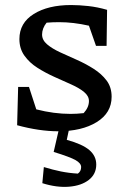

<svg xmlns="http://www.w3.org/2000/svg" viewBox="-20 -514 500 762"><path d="M48 -17 52 -169H95L124 -80Q159 -71 193 -66.5Q227 -62 260 -62Q285 -62 312 -65Q333 -88 333 -113Q333 -133 313.5 -149Q294 -165 262.5 -179Q231 -193 195.5 -209Q160 -225 128.5 -245Q97 -265 77 -293Q57 -321 57 -359Q57 -423 114 -458.5Q171 -494 262 -494Q294 -494 330.5 -490Q367 -486 405 -475L403 -332H361L333 -412Q271 -426 215 -426Q189 -426 165 -424Q156 -413 151.5 -401Q147 -389 147 -377Q147 -355 167 -338Q187 -321 218.5 -306.5Q250 -292 285 -276.5Q320 -261 351.5 -241Q383 -221 403 -194.5Q423 -168 423 -130Q423 -66 364 -29.5Q305 7 210 7Q174 7 133 1Q92 -5 48 -17ZM217 -15H257L245 41Q307 58 334.5 81.5Q362 105 362 139Q362 177 332.5 200Q303 223 254 227Q205 231 148 213L154 149Q190 160 222 166.5Q254 173 289 175Q302 166 302 149Q302 134 280 121.5Q258 109 193 89Z"/></svg>

Font: Piazzolla Medium
Style: Regular
Weight: 500
Designer: Juan Pablo del Peral
Foundry: Huerta Tipografica
Version: Version 1.330